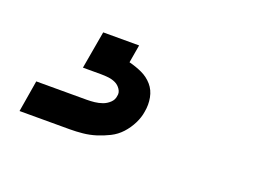

<svg xmlns="http://www.w3.org/2000/svg" viewBox="-50 -96 549 412"><g transform="rotate(20 225.0 110.0)"><path d="M17 220 29 148H144Q153 148 162 147Q171 146 179.5 143Q188 140 195 133.5Q202 127 203 118Q205 110 200 102.5Q195 95 187.5 91.5Q180 88 171.5 87Q163 86 154 86H113L128 0H210L203 41Q219 45 233 51.5Q247 58 257 69.5Q267 81 270 97Q273 113 270 129Q268 143 261 157Q254 171 243.5 182.5Q233 194 219 201Q205 208 190.5 212.5Q176 217 161 218.5Q146 220 132 220Z"/></g></svg>

Font: Iosevka Custom Medium
Style: Italic
Weight: 500
Italic angle: -9°
Designer: Belleve Invis
Foundry: Belleve Invis
Version: Version 27.0.1